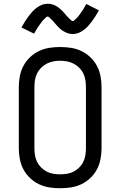

<svg xmlns="http://www.w3.org/2000/svg" viewBox="-20 -993 640 1021"><path d="M300 8Q271 8 242 3.5Q213 -1 187 -13.5Q161 -26 139.5 -46.5Q118 -67 104.5 -92.5Q91 -118 85.5 -147Q80 -176 80 -205V-530Q80 -559 85.5 -588Q91 -617 104.5 -642.5Q118 -668 139.5 -688.5Q161 -709 187 -721.5Q213 -734 242 -738.5Q271 -743 300 -743Q329 -743 358 -738.5Q387 -734 413 -721.5Q439 -709 460.5 -688.5Q482 -668 495.5 -642.5Q509 -617 514.5 -588Q520 -559 520 -530V-205Q520 -176 514.5 -147Q509 -118 495.5 -92.5Q482 -67 460.5 -46.5Q439 -26 413 -13.5Q387 -1 358 3.5Q329 8 300 8ZM300 -66Q319 -66 337 -69Q355 -72 371.5 -80.5Q388 -89 401.5 -102.5Q415 -116 423 -132.5Q431 -149 434 -167.5Q437 -186 437 -205V-530Q437 -549 434 -567.5Q431 -586 423 -602.5Q415 -619 401.5 -632.5Q388 -646 371.5 -654.5Q355 -663 337 -666.5Q319 -670 300 -670Q281 -670 263 -666.5Q245 -663 228.5 -654.5Q212 -646 198.5 -632.5Q185 -619 177 -602.5Q169 -586 166 -567.5Q163 -549 163 -530V-205Q163 -186 166 -167.5Q169 -149 177 -132.5Q185 -116 198.5 -102.5Q212 -89 228.5 -80.5Q245 -72 263 -69Q281 -66 300 -66ZM366 -812Q361 -812 355.5 -813Q350 -814 345 -815Q340 -816 335.5 -818Q331 -820 326 -822.5Q321 -825 317 -827.5Q313 -830 308.5 -833Q304 -836 300 -840Q296 -844 292 -847.5Q288 -851 284.5 -855Q281 -859 278 -862.5Q275 -866 271.5 -870Q268 -874 264 -878.5Q260 -883 256 -887Q252 -891 249 -894Q246 -897 241.5 -901Q237 -905 234 -905Q229 -905 226 -902Q223 -899 219 -895Q215 -891 212 -888.5Q209 -886 207 -883Q205 -880 202.5 -877Q200 -874 197.5 -870.5Q195 -867 192 -863Q189 -859 186 -855Q183 -851 180 -846Q177 -841 174 -836Q171 -831 168 -825.5Q165 -820 161 -814L94 -847Q104 -865 113.5 -880Q123 -895 132.5 -907.5Q142 -920 151.5 -930.5Q161 -941 174 -951Q187 -961 202 -967Q217 -973 234 -973Q239 -973 244.5 -972.5Q250 -972 255 -970.5Q260 -969 264.5 -967.5Q269 -966 274 -963.5Q279 -961 283 -958.5Q287 -956 291.5 -952.5Q296 -949 300 -945.5Q304 -942 308 -938Q312 -934 315.5 -930.5Q319 -927 322 -923.5Q325 -920 328.5 -915.5Q332 -911 336 -907Q340 -903 344 -899Q348 -895 351 -892Q354 -889 358.5 -885Q363 -881 366 -881Q371 -881 374 -884Q377 -887 381 -890.5Q385 -894 388 -897Q391 -900 393 -902.5Q395 -905 397.5 -908Q400 -911 402.5 -914.5Q405 -918 408 -922Q411 -926 414 -930.5Q417 -935 420 -939.5Q423 -944 426 -949Q429 -954 432 -960Q435 -966 439 -972L506 -938Q496 -920 486.5 -905Q477 -890 467.5 -877.5Q458 -865 448.5 -854.5Q439 -844 426 -834Q413 -824 398 -818Q383 -812 366 -812Z"/></svg>

Font: Iosevka Aile
Style: Regular
Weight: 400
Designer: Belleve Invis
Foundry: Belleve Invis
Version: Version 28.0.1; ttfautohint (v1.8.4)